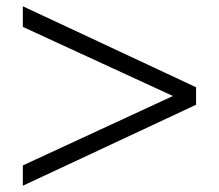

<svg xmlns="http://www.w3.org/2000/svg" viewBox="-20 -596 700 614"><path d="M53 -67 533 -289 53 -510V-576L607 -317V-261L53 -2Z"/></svg>

Font: Fahkwang Light
Style: Regular
Weight: 300
Version: Version 1.000; ttfautohint (v1.6)